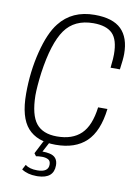

<svg xmlns="http://www.w3.org/2000/svg" viewBox="-105 -858 821 1137"><g transform="rotate(10 305.0 -289.0)"><path d="M275 9Q163 9 107 -54Q51 -117 51 -259Q51 -393 81.5 -513Q112 -633 160 -693Q235 -789 371 -789Q480 -789 531 -739Q582 -689 582 -591Q582 -560 573 -497H517L519 -520Q523 -551 523 -578Q523 -666 486.5 -702.5Q450 -739 372 -739Q258 -739 201 -658.5Q144 -578 118 -396Q107 -310 107 -258Q109 -141 149 -91Q189 -41 274 -41Q367 -41 419 -91Q471 -141 485 -253H541Q525 -117 459 -54Q393 9 275 9ZM204 211H195Q142 211 106 187L122 157Q148 177 194 177Q261 177 261 131Q261 108 245.5 100.5Q230 93 210 93Q187 93 173 96L161 80L201 2H238L206 62Q230 62 248 66Q299 76 299 129Q299 208 204 211Z"/></g></svg>

Font: Tanohe Sans Light
Style: Italic
Weight: 300
Designer: Village Type and Design LLC & Cristiano Sobral
Foundry: Cooper Hewitt Smithsonian Design Museum
Version: Version 1.00;September 29, 2021;FontCreator 13.0.0.2655 64-b